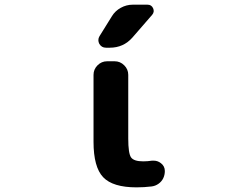

<svg xmlns="http://www.w3.org/2000/svg" viewBox="-20 -806 1040 815"><path d="M455.1 -737.3Q468.8 -759.8 492.7 -772.9Q516.6 -786.1 543 -786.1H606.4Q623 -786.1 629.9 -771Q636.7 -755.9 626 -743.2L542 -646.5Q503.9 -603.5 446.3 -603.5H429.7Q411.1 -603.5 401.4 -620.1Q397.5 -627.9 397.5 -635.7Q397.5 -644.5 402.3 -652.3ZM524.4 -217.8Q524.4 -155.3 536.1 -138.2Q547.9 -121.1 587.9 -121.1Q606.4 -121.1 625 -124Q628.9 -124 632.8 -124Q649.4 -124 663.1 -113.3Q679.7 -100.6 679.7 -80.1Q679.7 -63.5 672.9 -49.3Q666 -35.2 652.8 -25.9Q639.6 -16.6 624 -14.6Q591.8 -10.7 559.6 -10.7Q459 -10.7 418 -53.7Q377 -96.7 377 -204.1V-488.3Q377 -511.7 394 -528.8Q411.1 -545.9 434.6 -545.9H466.8Q490.2 -545.9 507.3 -528.8Q524.4 -511.7 524.4 -488.3Z"/></svg>

Font: Gen Jyuu Gothic Monospace Bold
Style: Bold
Weight: 700
Designer: [Source Han Sans]
Ryoko NISHIZUKA  (kana & ideographs); Paul D. Hunt (Latin, Greek & Cyrillic); Wenlong ZHANG  (bopomofo
Version: Version 1.002.20150607